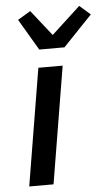

<svg xmlns="http://www.w3.org/2000/svg" viewBox="-55 -814 488 850"><g transform="rotate(-5 189.0 -388.5)"><path d="M40 0 126 -520H234L148 0ZM137 -600 55 -739 112 -773 202 -659 330 -777 378 -735 249 -600Z"/></g></svg>

Font: Iosevka Aile Semibold
Style: Italic
Weight: 600
Italic angle: -9°
Designer: Belleve Invis
Foundry: Belleve Invis
Version: Version 31.1.0; ttfautohint (v1.8.4)